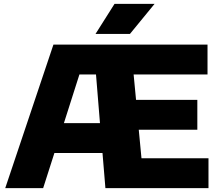

<svg xmlns="http://www.w3.org/2000/svg" viewBox="-20 -970 1136 990"><path d="M709.5 -154H1055V0H523.5L508.5 -181H260.5L202.5 0H7L255.5 -740H1050V-586H669L681.5 -455H997.5V-301H695.5ZM309.5 -335H495.5L475 -586H389.5ZM472.5 -795 570.5 -950H777L650 -795Z"/></svg>

Font: Encode Sans Semi Expanded ExBd
Style: Regular
Weight: 800
Width: 6
Designer: Multiple Designers
Foundry: Impallari Type
Version: Version 2.000